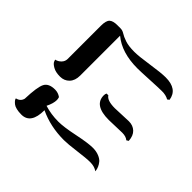

<svg xmlns="http://www.w3.org/2000/svg" viewBox="-119 -777 1005 1005"><g transform="rotate(-45 383.0 -274.5)"><path d="M117.2 -50.8Q117.2 -79.6 109.1 -140.4Q101.1 -201.2 101.1 -230Q101.1 -330.1 140.1 -412.1Q38.1 -412.1 38.1 -481.9Q38.1 -502.9 42 -518.6Q45.9 -534.2 52 -542Q58.1 -549.8 64 -554.9Q69.8 -560.1 74.2 -561L78.1 -562Q84 -534.2 109.9 -527.8Q199.7 -524.9 227.8 -510Q255.9 -495.1 255.9 -449.2Q255.9 -426.3 242.2 -407.2Q234.4 -404.3 224.1 -403.8Q198.2 -403.8 164.1 -420.9Q148.9 -373 148.9 -318.8Q148.9 -278.8 164.6 -203.9Q180.2 -128.9 180.2 -94.2Q180.2 -68.4 172.1 -48.6Q164.1 -28.8 152.6 -19.3Q141.1 -9.8 129.6 -4.9Q118.2 0 109.9 1L102.1 2Q117.2 -18.6 117.2 -50.8Z M407.7 -159.2Q407.7 -150.4 409.7 -109.1Q411.6 -67.9 411.6 -58.1Q411.6 -28.3 393.1 -8.5Q374.5 11.2 338.4 13.2L331.5 2Q344.7 -13.2 344.7 -41Q344.7 -49.8 343.3 -88.9Q341.8 -127.9 341.8 -138.2Q341.8 -248 414.6 -248Q424.3 -248 431.6 -244.1V-231Q407.7 -216.3 407.7 -159.2ZM688.5 -295.9Q688.5 -262.7 699.5 -190.4Q710.4 -118.2 710.4 -85Q710.4 2 641.6 12.2L633.8 2Q646 -19 645.5 -48.8Q645.5 -69.8 642.1 -136Q638.7 -202.1 638.7 -223.1Q638.7 -340.3 695.8 -408.2H400.4Q363.3 -408.2 342.5 -428.2Q321.8 -448.2 321.8 -479Q321.8 -512.2 333.3 -532Q344.7 -551.8 355.5 -556.2L366.7 -560.1Q370.6 -542 384 -529.1Q397.5 -516.1 415.5 -516.1H661.6Q699.7 -516.1 712.2 -502.4Q724.6 -488.8 724.6 -458V-434.1Q724.6 -418.9 715.6 -405Q706.5 -391.1 697.5 -365Q688.5 -338.9 688.5 -295.9Z"/></g></svg>

Font: Linux Biolinum
Style: Bold
Weight: 700
Designer: Philipp H. Poll
Foundry: Philipp H. Poll
Version: Version 1.3.2 ; ttfautohint (v0.9)